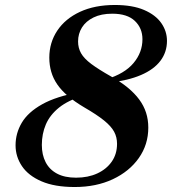

<svg xmlns="http://www.w3.org/2000/svg" viewBox="-20 -738 694 771"><path d="M417.5 -406 406.5 -419.5Q480.5 -442 516.2 -484.8Q552 -527.5 552 -580.5Q552 -625 521.5 -654Q491 -683 431 -683Q386.5 -683 355.8 -668Q325 -653 309.2 -627.8Q293.5 -602.5 293.5 -571.5Q293.5 -545.5 305.5 -524.2Q317.5 -503 346.5 -481.2Q375.5 -459.5 426 -431Q464.5 -409.5 492.5 -386.5Q520.5 -363.5 539 -338.5Q557.5 -313.5 566.5 -285.5Q575.5 -257.5 575.5 -225.5Q575.5 -157.5 537.5 -103.5Q499.5 -49.5 432.8 -18.2Q366 13 280 13Q199.5 13 146.8 -9.8Q94 -32.5 68.2 -70.8Q42.5 -109 42.5 -154.5Q42.5 -203 67.5 -245.2Q92.5 -287.5 149.2 -319.2Q206 -351 300.5 -368L315.5 -354Q254 -335.5 217.2 -306Q180.5 -276.5 164.2 -238.5Q148 -200.5 148 -156Q148 -116.5 163.2 -86.8Q178.5 -57 209 -40.8Q239.5 -24.5 285.5 -24.5Q333.5 -24.5 370.5 -41.5Q407.5 -58.5 428.8 -89Q450 -119.5 450 -160.5Q450 -187.5 438.2 -209.2Q426.5 -231 397.8 -254.2Q369 -277.5 318 -307Q280 -329.5 253.2 -352.2Q226.5 -375 210 -399Q193.5 -423 185.8 -449.8Q178 -476.5 178 -506.5Q178 -567 210 -615Q242 -663 301.2 -690.5Q360.5 -718 441 -718Q512 -718 558.5 -698Q605 -678 627.8 -645.2Q650.5 -612.5 650.5 -574Q650.5 -528.5 624.2 -493.8Q598 -459 546.2 -436.8Q494.5 -414.5 417.5 -406Z"/></svg>

Font: Newsreader 60pt
Style: Bold Italic
Weight: 700
Italic angle: -17°
Designer: Hugues Gentile
Foundry: Production Type
Version: Version 1.003